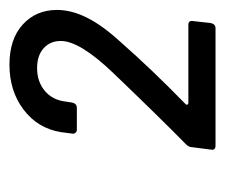

<svg xmlns="http://www.w3.org/2000/svg" viewBox="-54 -844 465 396"><g transform="rotate(-90 178.0 -645.5)"><path d="M68 -443 73 -482Q73 -488 79 -494Q133 -547 226 -644Q292 -713 292 -752Q292 -774 277 -787.5Q262 -801 236 -801Q208 -801 189 -785Q170 -769 167 -742L165 -729Q163 -719 154 -719H109Q105 -719 102.5 -722Q100 -725 101 -729L104 -752Q112 -800 150.5 -829Q189 -858 243 -858Q296 -858 326 -830.5Q356 -803 356 -760Q356 -730 340 -698Q324 -666 290 -629Q233 -564 161 -494Q160 -492 161 -490.5Q162 -489 164 -489H325Q335 -489 333 -479L329 -443Q327 -433 318 -433H76Q66 -433 68 -443Z"/></g></svg>

Font: Barlow Medium
Style: Italic
Weight: 500
Italic angle: -7°
Designer: Jeremy Tribby
Foundry: Tribby Type
Version: Version 1.408